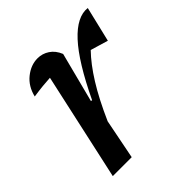

<svg xmlns="http://www.w3.org/2000/svg" viewBox="-143 -590 689 689"><g transform="rotate(-45 202.0 -245.5)"><path d="M41 0 131 -409Q112 -408 92 -406Q72 -404 45 -400Q55 -442 85 -466Q115 -490 149 -490Q173 -490 193.5 -476.5Q214 -463 225 -436L176 -246L181 -245Q244 -377 299 -436.5Q354 -496 404 -490L372 -356L305 -376Q270 -340 236 -285.5Q202 -231 167 -152L137 0Z"/></g></svg>

Font: Piazzolla Medium
Style: Italic
Weight: 500
Italic angle: -11.3°
Designer: Juan Pablo del Peral
Foundry: Huerta Tipografica
Version: Version 1.330